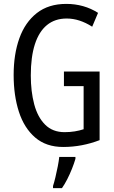

<svg xmlns="http://www.w3.org/2000/svg" viewBox="-20 -744 585 985"><path d="M308 -377H491V-25Q447 -8 400 1Q353 10 304 10Q217 10 160.5 -38.5Q104 -87 77 -170.5Q50 -254 50 -359Q50 -466 79.5 -548Q109 -630 169 -677Q229 -724 320 -724Q365 -724 406 -712.5Q447 -701 483 -678L453 -607Q420 -628 387.5 -638.5Q355 -649 322 -649Q262 -649 221 -615.5Q180 -582 159 -517Q138 -452 138 -357Q138 -275 155.5 -209Q173 -143 211.5 -104.5Q250 -66 311 -66Q339 -66 363.5 -70Q388 -74 409 -81V-302H308ZM367 71Q360 95 349 122.5Q338 150 325 175.5Q312 201 298 221H252V210Q258 192 264.5 164.5Q271 137 276.5 109Q282 81 284 61H367Z"/></svg>

Font: Noto Sans Thai ExtraCondensed
Style: Regular
Weight: 400
Width: 2
Designer: Monotype Design Team
Foundry: Monotype Imaging Inc.
Version: Version 2.002